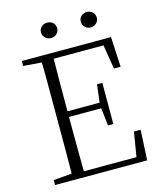

<svg xmlns="http://www.w3.org/2000/svg" viewBox="-129 -988 905 1081"><g transform="rotate(-15 323.0 -447.5)"><path d="M249 -805Q231 -805 216.5 -817.5Q202 -830 202 -850Q202 -871 216.5 -883Q231 -895 249 -895Q268 -895 282 -883Q296 -871 296 -850Q296 -830 282 -817.5Q268 -805 249 -805ZM481 -805Q462 -805 448 -817.5Q434 -830 434 -850Q434 -871 448 -883Q462 -895 481 -895Q498 -895 512.5 -883Q527 -871 527 -850Q527 -830 512.5 -817.5Q498 -805 481 -805ZM56 0V-29L188 -40H198V0ZM162 0Q164 -83 164 -166Q164 -249 164 -333V-390Q164 -474 164 -557.5Q164 -641 162 -723H233Q232 -641 231.5 -556Q231 -471 231 -377V-357Q231 -255 231.5 -169Q232 -83 233 0ZM198 0V-33H569L536 -11L563 -176H602L593 0ZM198 -350V-383H436V-350ZM431 -247 418 -358V-379L431 -487H462V-247ZM56 -694V-723H198V-684H188ZM546 -548 519 -714 553 -689H198V-723H576L585 -548Z"/></g></svg>

Font: Noto Serif TC
Style: Regular
Weight: 200
Designer: Ryoko NISHIZUKA 西塚涼子 (kana & ideographs); Frank Grießhammer (Latin, Greek & Cyrillic); Wenlong ZHANG 张文龙 (bopomofo); San
Foundry: Adobe
Version: Version 2.001;hotconv 1.1.0;makeotfexe 2.6.0